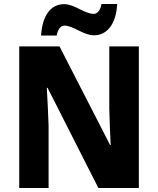

<svg xmlns="http://www.w3.org/2000/svg" viewBox="-20 -1041 796 968"><path d="M187 -862H266C272 -899 290 -912 305 -912C348 -912 401 -863 454 -863C515 -863 565 -913 571 -1021H492C485 -986 469 -971 453 -971C406 -971 356 -1020 304 -1020C231 -1020 193 -956 187 -862ZM680 -93V-807H531V-493C532 -438 535 -376 538 -310H535L280 -807H77V-93H225V-408C223 -464 220 -530 216 -598H220L476 -93Z"/></svg>

Font: Noto Sans Kannada UI SemiCondensed ExtraBold
Style: Regular
Weight: 800
Width: 4
Designer: Jelle Bosma - Monotype Design Team
Foundry: Monotype Imaging Inc.
Version: Version 2.005